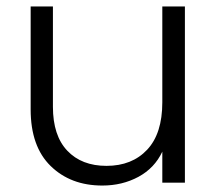

<svg xmlns="http://www.w3.org/2000/svg" viewBox="-20 -566 673 595"><path d="M553 -546V0H483V-96Q459 -45 409 -18Q359 9 297 9Q199 9 137 -51.5Q75 -112 75 -227V-546H144V-235Q144 -146 188.5 -99Q233 -52 310 -52Q389 -52 436 -102Q483 -152 483 -249V-546Z"/></svg>

Font: Poppins-tnum Light
Style: Regular
Weight: 300
Designer: Ninad Kale (Devanagari), Jonny Pinhorn (Latin)
Foundry: Indian Type Foundry
Version: Version 4.004